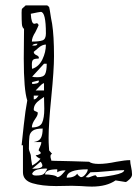

<svg xmlns="http://www.w3.org/2000/svg" viewBox="-20 -680 517 711"><path d="M81 -308Q68 -347 68 -463L69 -573Q62 -578 61 -591.5Q60 -605 60 -633Q60 -646 62 -648L75 -660H155L162 -654Q163 -653 169 -613L173 -592Q180 -547 180 -472Q180 -421 170 -321Q160 -221 160 -170Q160 -151 161 -138Q162 -125 162 -123L173 -110Q167 -109 167 -101Q167 -96 168.5 -92Q170 -88 170 -85Q183 -84 204 -84Q225 -84 246 -83L310 -81Q320 -73 346 -73Q373 -73 411 -81Q443 -87 462 -87Q462 -77 466 -59Q467 -55 468 -47.5Q469 -40 469 -34Q469 -25 459 -15.5Q449 -6 445 -6L408 -12Q375 11 320 11Q305 11 279 9L246 8L188 9Q135 9 100 -1.5Q65 -12 65 -42V-142H60Q62 -161 68 -216.5Q74 -272 81 -308ZM111 -561Q98 -541 98 -526Q125 -526 137.5 -530.5Q150 -535 150 -556Q150 -636 131 -636Q127 -636 94 -629Q96 -592 107 -592Q110 -592 112 -593Q114 -594 116 -594Q120 -594 123 -587Q121 -581 111 -561ZM99 -512 105 -511Q111 -511 114 -512Q117 -513 119 -518H116Q105 -518 99 -512ZM98 -442Q98 -428 99 -425Q124 -433 137 -460Q150 -487 150 -515Q136 -515 122 -502.5Q108 -490 105 -488Q105 -480 114.5 -476Q124 -472 124 -466L123 -463Q108 -463 103 -459Q98 -455 98 -442ZM119 -394Q141 -394 147 -405.5Q153 -417 153 -444H143L99 -396Q105 -394 119 -394ZM124 -379 123 -382 99 -376V-369Q107 -369 115.5 -371Q124 -373 124 -379ZM112 -345H143V-372Q138 -372 126.5 -360Q115 -348 112 -345ZM123 -326H105V-312Q112 -312 117 -318.5Q122 -325 123 -326ZM110 -239Q105 -232 101.5 -224Q98 -216 98 -208Q128 -208 136 -225.5Q144 -243 144 -277L143 -321Q139 -318 128 -310.5Q117 -303 111 -294Q105 -285 105 -274Q105 -270 112.5 -267.5Q120 -265 120 -262Q120 -255 115.5 -247.5Q111 -240 110 -239ZM94 -105Q94 -97 99 -67Q118 -77 130 -92Q116 -98 112 -105Q118 -105 124.5 -108Q131 -111 131 -113Q131 -117 123 -123Q123 -126 128 -136Q133 -146 133 -154H105Q125 -157 131.5 -169Q138 -181 138 -204Q113 -204 102 -196.5Q91 -189 89 -175.5Q87 -162 87 -129Q87 -125 90.5 -116Q94 -107 94 -105ZM137 -67Q137 -70 134.5 -75Q132 -80 130 -81L99 -55Q137 -55 137 -67ZM113 -30Q131 -30 139 -34Q147 -38 155 -55L149 -56Q133 -56 118.5 -52Q104 -48 99 -37Q100 -30 113 -30ZM192 -24Q201 -24 211.5 -36Q222 -48 223 -49H218Q203 -49 192 -42V-53Q147 -53 147 -34Q160 -34 174.5 -31.5Q189 -29 192 -24ZM227 -22Q256 -22 266 -37Q267 -33 272.5 -28.5Q278 -24 280 -24Q288 -24 296.5 -34.5Q305 -45 305 -53Q227 -53 227 -22ZM307 -23Q310 -23 319.5 -27Q329 -31 334 -31Q335 -30 337 -27.5Q339 -25 340 -24Q361 -24 400.5 -31.5Q440 -39 440 -50Q419 -50 379 -46Q337 -42 315 -42L297 -24Z"/></svg>

Font: Cabin Sketch
Style: Regular
Weight: 400
Version: Version 1.100